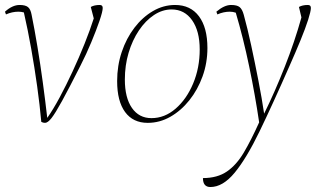

<svg xmlns="http://www.w3.org/2000/svg" viewBox="-37 -482 1270 772"><path d="M144 12Q136 12 129 8Q123 -59 112.5 -134.5Q102 -210 88.5 -286Q75 -362 59 -432Q48 -435 37 -435Q12 -435 -13 -424L-17 -435Q13 -462 42 -462Q65 -462 75.5 -453.5Q86 -445 90 -423Q102 -364 113.5 -294.5Q125 -225 135 -151.5Q145 -78 153 -8Q177 -42 203 -90.5Q229 -139 255 -195Q281 -251 303 -306Q325 -361 340 -408L328 -454Q342 -462 364 -462Q376 -462 376 -450Q376 -436 363 -398Q350 -360 330 -312Q310 -264 287 -219Q240 -126 212.5 -76Q185 -26 170 -7Q155 12 144 12Z M557 12Q498 12 466 -31.5Q434 -75 434 -156Q434 -218 452.5 -273Q471 -328 503.5 -370.5Q536 -413 578 -437.5Q620 -462 667 -462Q729 -462 763 -416.5Q797 -371 797 -289Q797 -229 777.5 -175Q758 -121 724.5 -79Q691 -37 648 -12.5Q605 12 557 12ZM572 -7Q625 -7 669 -45Q713 -83 739.5 -146Q766 -209 766 -283Q766 -357 735.5 -400.5Q705 -444 653 -444Q616 -444 582 -421.5Q548 -399 521.5 -359.5Q495 -320 480 -269.5Q465 -219 465 -162Q465 -89 493.5 -48Q522 -7 572 -7Z M809 270Q779 270 779 234Q837 234 875.5 207.5Q914 181 943.5 131Q973 81 1005 10Q989 -99 965 -214.5Q941 -330 911 -431Q899 -435 887 -435Q862 -435 837 -424L833 -435Q865 -462 892 -462Q916 -462 926.5 -453.5Q937 -445 943 -423Q958 -369 973 -299.5Q988 -230 1002 -158Q1016 -86 1025 -25Q1068 -112 1108 -213.5Q1148 -315 1175 -412L1165 -454Q1179 -462 1201 -462Q1213 -462 1213 -450Q1213 -437 1202 -402.5Q1191 -368 1171.5 -320.5Q1152 -273 1128 -219Q1060 -64 1007 45.5Q954 155 906.5 212.5Q859 270 809 270Z"/></svg>

Font: Petrona Thin
Style: Italic
Weight: 100
Italic angle: -9°
Designer: Ringo R. Seeber
Foundry: Ringo R. Seeber
Version: Version 2.001; ttfautohint (v1.8.3)